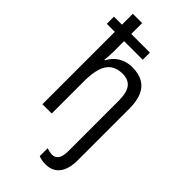

<svg xmlns="http://www.w3.org/2000/svg" viewBox="-304 -830 1141 1141"><g transform="rotate(45 266.5 -260.0)"><path d="M340.3 240.2Q323.2 240.2 308.6 237.1Q293.9 233.9 283.2 229.5V162.6Q294.9 167 305.9 169.4Q316.9 171.9 328.6 171.9Q353.5 171.9 367.9 152.3Q382.3 132.8 382.3 87.9V-335Q382.3 -402.8 358.6 -434.1Q335 -465.3 285.2 -465.3Q239.3 -465.3 210.2 -444.1Q181.2 -422.9 167.7 -379.4Q154.3 -335.9 154.3 -269V0H76.2V-608.4H8.8V-668.5H76.2V-759.8H154.3V-668.5H311V-608.4H154.3V-520Q154.3 -501.5 153.1 -483.2Q151.9 -464.8 149.9 -447.3H154.8Q168 -474.1 189.5 -493.4Q210.9 -512.7 238.8 -523.2Q266.6 -533.7 298.3 -533.7Q353 -533.7 388.9 -513.2Q424.8 -492.7 442.6 -450.9Q460.4 -409.2 460.4 -345.2V85.9Q460.4 135.7 446.8 170.2Q433.1 204.6 406.5 222.4Q379.9 240.2 340.3 240.2Z"/></g></svg>

Font: Open Sans SemiCondensed
Style: Regular
Weight: 400
Width: 4
Designer: Monotype Design Team
Foundry: Monotype Imaging Inc.
Version: Version 3.000